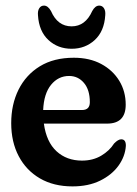

<svg xmlns="http://www.w3.org/2000/svg" viewBox="-20 -655 488 685"><path d="M428.5 -281.5Q428.5 -214 362 -214H136.5Q145.5 -148.5 181.8 -115.2Q218 -82 272.5 -82Q311.5 -82 341 -99.5Q370.5 -117 387 -143Q401.5 -158 412.5 -158Q429.5 -158 429 -134.5Q426.5 -97 402.8 -64Q379 -31 337.2 -10.5Q295.5 10 238.5 10Q171.5 10 122.5 -18.5Q73.5 -47 46.8 -97.8Q20 -148.5 20 -215.5Q20 -282.5 46.2 -335.2Q72.5 -388 122.2 -418.5Q172 -449 243.5 -449Q299.5 -449 341 -426.8Q382.5 -404.5 405.5 -366.8Q428.5 -329 428.5 -281.5ZM226.5 -384Q188 -384 162.2 -352.5Q136.5 -321 134 -262.5H272.5Q300.5 -262.5 300.5 -290.5Q300.5 -334.5 279.5 -359.2Q258.5 -384 226.5 -384ZM235.5 -561Q284.5 -561 309 -615.5Q319.5 -635 334 -635Q345 -635 351 -625.5Q357 -616 355.5 -600.5Q352 -543.5 318 -512.2Q284 -481 235.5 -481Q186.5 -481 152.8 -512.2Q119 -543.5 115.5 -600.5Q114 -616 120 -625.5Q126 -635 137 -635Q151 -635 162 -615.5Q185.5 -561 235.5 -561Z"/></svg>

Font: Fraunces 144pt S100 SemiBold
Style: Regular
Weight: 600
Version: Version 1.000; ttfautohint (v1.8.3)